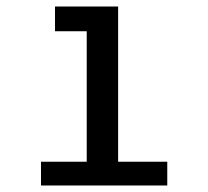

<svg xmlns="http://www.w3.org/2000/svg" viewBox="-20 -570 640 590"><path d="M149 -550H343V-73H494V0H106V-73H246.5V-168V-474H149Z"/></svg>

Font: JuliaMono Medium
Style: Regular
Weight: 500
Monospace: yes
Designer: cormullion
Foundry: corm
Version: Version 0.054; ttfautohint (v1.8.4)